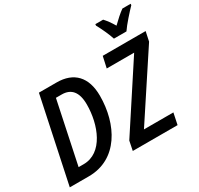

<svg xmlns="http://www.w3.org/2000/svg" viewBox="-191 -1175 1456 1407"><g transform="rotate(-30 537.0 -471.0)"><path d="M840 -782H946C973 -823 1040 -897 1073 -931L1074 -942H1004C973 -920 940 -890 904 -855C883 -891 860 -922 841 -942H775L774 -930C795 -892 827 -825 840 -782ZM548 0H927L947 -96H698L1052 -634L1069 -714H706L685 -619H917L564 -79ZM15 0H176C423 0 542 -231 542 -471C542 -630 460 -714 316 -714H166ZM145 -96 255 -619H304C382 -619 427 -571 427 -464C427 -293 351 -96 188 -96Z"/></g></svg>

Font: Noto Sans Display SemiCondensed Medium
Style: Italic
Weight: 500
Width: 4
Italic angle: -12°
Designer: Monotype Design Team
Foundry: Monotype Imaging Inc.
Version: Version 1.900